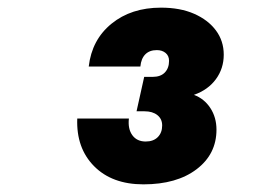

<svg xmlns="http://www.w3.org/2000/svg" viewBox="-20 -776 690 502"><path d="M355 -294Q273 -294 226 -341.5Q179 -389 182 -466H317Q314 -439 326 -422.5Q338 -406 361 -406Q381 -406 392.5 -417.5Q404 -429 404 -448Q404 -465 391.5 -475Q379 -485 358 -485H337L357 -575H379Q400 -575 411 -586.5Q422 -598 422 -617Q422 -630 413 -637.5Q404 -645 390 -645Q371 -645 360 -634Q349 -623 347 -602H212Q220 -672 271.5 -714Q323 -756 401 -756Q451 -756 487.5 -740Q524 -724 544.5 -696.5Q565 -669 565 -633Q565 -597 544.5 -569Q524 -541 487 -528Q514 -518 530 -493.5Q546 -469 546 -437Q546 -373 494 -333.5Q442 -294 355 -294Z"/></svg>

Font: Azeret Mono Thin ExtraBold
Style: Italic
Weight: 800
Italic angle: -12°
Version: Version 1.002